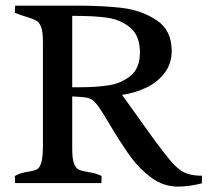

<svg xmlns="http://www.w3.org/2000/svg" viewBox="-20 -656 744 688"><path d="M269.5 -308.6 238.8 -310.5V-122.6Q238.8 -87.4 244.9 -70.8Q251 -54.2 261.5 -48.8Q272 -43.5 293 -40Q308.1 -37.6 319.8 -34.7Q331.5 -31.7 344.2 -25.4L343.3 0H34.2L33.2 -25.4Q46.4 -32.7 57.9 -35.9Q69.3 -39.1 84.5 -41.5Q104 -44.4 113.5 -50Q123 -55.7 128.4 -74.7Q133.8 -93.8 133.8 -135.3V-505.4Q133.8 -540 127.9 -557.4Q122.1 -574.7 111.1 -581.3Q100.1 -587.9 76.7 -595.2Q51.8 -602.1 33.2 -610.4L34.2 -635.7H259.3Q350.6 -635.7 418.9 -627.4Q487.3 -619.1 541.3 -583.5Q595.2 -547.9 595.2 -473.6Q595.2 -427.7 569.6 -394.3Q543.9 -360.8 503.7 -341.8Q463.4 -322.8 417.5 -315.9Q423.3 -308.1 475.6 -234.9Q514.2 -180.2 541.3 -143.6Q568.4 -106.9 595.2 -74.7Q611.3 -57.6 624 -47.9Q636.7 -38.1 655.8 -32.2Q674.8 -26.4 703.6 -26.4V1Q655.3 12.7 617.7 12.7Q565.9 12.7 522.7 -19Q479.5 -50.8 448 -94.2Q416.5 -137.7 376 -205.1Q352.1 -246.1 339.4 -264.6Q327.6 -282.2 319.6 -290.5Q311.5 -298.8 300.3 -303.2Q289.1 -307.6 269.5 -308.6ZM263.2 -343.3Q325.7 -343.3 371.1 -350.6Q416.5 -357.9 449 -385.3Q481.4 -412.6 481.4 -467.8Q481.4 -528.3 446.5 -557.1Q411.6 -585.9 364.7 -592.5Q317.9 -599.1 249.5 -599.1H238.8V-343.3Z"/></svg>

Font: Radley
Style: Regular
Weight: 400
Designer: Vernon Adams
Foundry: Vernon Adams
Version: Version 1.003; ttfautohint (v1.6)